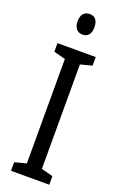

<svg xmlns="http://www.w3.org/2000/svg" viewBox="-174 -962 630 1009"><g transform="rotate(20 141.5 -458.0)"><path d="M142 -916C111 -916 94 -896 94 -858C94 -822 112 -801 142 -801C172 -801 188 -822 188 -858C188 -895 173 -916 142 -916ZM248 0V-48L183 -65V-649L248 -666V-714H34V-666L99 -649V-65L34 -48V0Z"/></g></svg>

Font: Noto Sans Gujarati ExtraCondensed
Style: Regular
Weight: 400
Width: 2
Designer: Jelle Bosma - Monotype Design Team, Universal Thirst
Foundry: Monotype Imaging Inc.
Version: Version 2.106